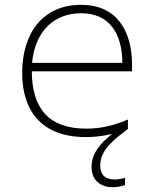

<svg xmlns="http://www.w3.org/2000/svg" viewBox="-20 -559 640 797"><path d="M336 10C371 10 409 6 445 -3C397 36 360 77 360 134C360 188 396 218 448 218C468 218 486 214 499 209V179C488 183 469 186 455 186C415 186 396 165 396 128C396 58 462 15 511 -24V-63C455 -39 402 -25 338 -25C182 -25 113 -109 112 -263H528V-291C528 -434 462 -539 317 -539C153 -539 72 -416 72 -256C72 -101 151 10 336 10ZM488 -298H113C126 -432 206 -504 317 -504C432 -504 487 -423 488 -298Z"/></svg>

Font: Noto Sans Mono ExtraLight
Style: Regular
Weight: 200
Designer: Monotype Design Team
Foundry: Monotype Imaging Inc.
Version: Version 2.014